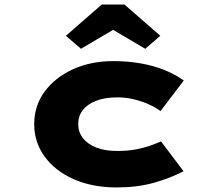

<svg xmlns="http://www.w3.org/2000/svg" viewBox="-20 -812 943 842"><path d="M492 10Q385 10 303.5 -26Q222 -62 176 -125Q130 -188 130 -267Q130 -348 175.5 -410Q221 -472 299.5 -508Q378 -544 477 -544Q570 -544 648.5 -522.5Q727 -501 786 -459L684 -325Q661 -342 630 -355.5Q599 -369 565 -377Q531 -385 495 -385Q440 -385 401.5 -370Q363 -355 343 -329Q323 -303 323 -268Q323 -233 343.5 -206.5Q364 -180 402 -165Q440 -150 493 -150Q541 -150 577 -157Q613 -164 639.5 -173.5Q666 -183 686 -192L785 -61Q725 -30 653 -10Q581 10 492 10ZM335 -598 269 -655 426 -792H526L683 -655L617 -598L461 -690H491Z"/></svg>

Font: Lexend Zetta ExtraBold
Style: Regular
Weight: 800
Designer: Bonnie Shaver-Troup, Thomas Jockin
Foundry: Lexend
Version: Version 1.007